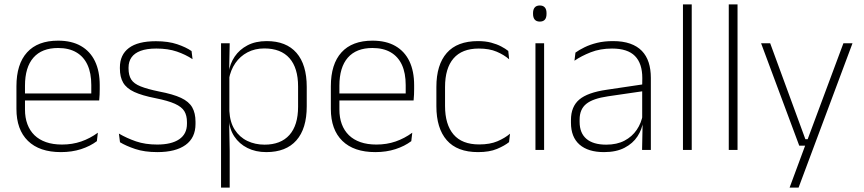

<svg xmlns="http://www.w3.org/2000/svg" viewBox="-20 -684 3940 876"><path d="M258 10Q160 10 107.5 -41.2Q55 -92.5 55 -187V-290.5Q55 -391.5 103.5 -445Q152 -498.5 245 -498.5Q307 -498.5 349.2 -474.2Q391.5 -450 413.2 -404.8Q435 -359.5 435 -295.5V-278Q435 -265.5 434.5 -252.8Q434 -240 432.5 -225.5H396Q396.5 -245.5 396.5 -263.2Q396.5 -281 396.5 -296Q396.5 -350.5 379.2 -388Q362 -425.5 328.2 -445.2Q294.5 -465 245 -465Q171 -465 132.5 -421Q94 -377 94 -293V-245V-239V-184.5Q94 -147 105 -117.5Q116 -88 137.2 -67.2Q158.5 -46.5 190 -35.5Q221.5 -24.5 263 -24.5Q310 -24.5 350.5 -38.5Q391 -52.5 426.5 -78.5L422 -40Q391.5 -17 349.8 -3.5Q308 10 258 10ZM422.5 -225.5H75V-257.5H422.5Z M698 10Q639.5 10 597 -4.2Q554.5 -18.5 527.5 -35L522.5 -74.5Q558.5 -53.5 600.5 -39Q642.5 -24.5 697.5 -24.5Q762 -24.5 797.5 -48.5Q833 -72.5 833 -119V-127Q833 -157 821 -176.8Q809 -196.5 778 -210.5Q747 -224.5 689.5 -236Q628 -248 592.5 -264.5Q557 -281 542 -306.8Q527 -332.5 527 -371.5V-376Q527 -434 568 -465Q609 -496 691.5 -496Q748 -496 788.5 -482.2Q829 -468.5 854 -451L858.5 -414Q827 -435 786.8 -448.8Q746.5 -462.5 693.5 -462.5Q649.5 -462.5 621.5 -452Q593.5 -441.5 580 -422.2Q566.5 -403 566.5 -376V-371.5Q566.5 -340.5 578.8 -321.2Q591 -302 621.8 -289.8Q652.5 -277.5 706 -266.5Q769.5 -254.5 805.8 -237.5Q842 -220.5 857 -194.2Q872 -168 872 -128.5V-118.5Q872 -55.5 826.8 -22.8Q781.5 10 698 10Z M1195 10Q1146.5 10 1109 -8.8Q1071.5 -27.5 1049 -61.5Q1026.5 -95.5 1024 -141H1011L1026.5 -177.5Q1029 -126.5 1051 -92.2Q1073 -58 1108.5 -41Q1144 -24 1187 -24Q1261 -24 1300.5 -68.2Q1340 -112.5 1340 -197V-289.5Q1340 -374 1300.8 -418.5Q1261.5 -463 1186 -463Q1143 -463 1109.2 -445.2Q1075.5 -427.5 1053.8 -396Q1032 -364.5 1024.5 -322.5L1011.5 -354H1023.5Q1029 -393.5 1050.8 -425.8Q1072.5 -458 1109.2 -477.2Q1146 -496.5 1197 -496.5Q1286 -496.5 1332.8 -442.8Q1379.5 -389 1379.5 -287.5V-199Q1379.5 -97 1332.2 -43.5Q1285 10 1195 10ZM1028 172H988.5V-486.5H1028L1025.5 -361L1026.5 -346V-138.5L1025.5 -128L1028 4.5Z M1692.5 10Q1594.5 10 1542 -41.2Q1489.5 -92.5 1489.5 -187V-290.5Q1489.5 -391.5 1538 -445Q1586.5 -498.5 1679.5 -498.5Q1741.5 -498.5 1783.8 -474.2Q1826 -450 1847.8 -404.8Q1869.5 -359.5 1869.5 -295.5V-278Q1869.5 -265.5 1869 -252.8Q1868.5 -240 1867 -225.5H1830.5Q1831 -245.5 1831 -263.2Q1831 -281 1831 -296Q1831 -350.5 1813.8 -388Q1796.5 -425.5 1762.8 -445.2Q1729 -465 1679.5 -465Q1605.5 -465 1567 -421Q1528.5 -377 1528.5 -293V-245V-239V-184.5Q1528.5 -147 1539.5 -117.5Q1550.5 -88 1571.8 -67.2Q1593 -46.5 1624.5 -35.5Q1656 -24.5 1697.5 -24.5Q1744.5 -24.5 1785 -38.5Q1825.5 -52.5 1861 -78.5L1856.5 -40Q1826 -17 1784.2 -3.5Q1742.5 10 1692.5 10ZM1857 -225.5H1509.5V-257.5H1857Z M2161 10Q2066 10 2018.5 -44.2Q1971 -98.5 1971 -199.5V-287.5Q1971 -388.5 2018.5 -442.5Q2066 -496.5 2161 -496.5Q2194.5 -496.5 2220.8 -489.5Q2247 -482.5 2266.5 -472.2Q2286 -462 2299 -451.5L2303 -413.5Q2279.5 -434 2246 -448.2Q2212.5 -462.5 2164.5 -462.5Q2088 -462.5 2049.2 -417.5Q2010.5 -372.5 2010.5 -287V-200.5Q2010.5 -116 2049.2 -70.5Q2088 -25 2166 -25Q2215.5 -25 2249.5 -39.5Q2283.5 -54 2307 -74L2302.5 -35.5Q2282 -19 2247.5 -4.5Q2213 10 2161 10Z M2462.5 0H2423V-486.5H2462.5ZM2443 -585.5Q2427.5 -585.5 2419.8 -594.5Q2412 -603.5 2412 -620.5V-624.5Q2412 -641 2419.8 -650Q2427.5 -659 2443 -659Q2458 -659 2465.8 -650Q2473.5 -641 2473.5 -624.5V-620.5Q2473.5 -603 2465.8 -594.2Q2458 -585.5 2443 -585.5Z M2949.5 0H2909.5L2912 -125L2910 -131.5V-290L2910.5 -328Q2910.5 -394.5 2877 -428.5Q2843.5 -462.5 2772.5 -462.5Q2718.5 -462.5 2675.2 -445.5Q2632 -428.5 2601 -407L2605.5 -444Q2622 -456 2646.8 -468.2Q2671.5 -480.5 2704 -488.5Q2736.5 -496.5 2777 -496.5Q2822 -496.5 2854.8 -485Q2887.5 -473.5 2908.5 -451.8Q2929.5 -430 2939.5 -399Q2949.5 -368 2949.5 -328.5ZM2736 10Q2663.5 10 2624.2 -24.2Q2585 -58.5 2585 -124V-136.5Q2585 -197.5 2623 -229.8Q2661 -262 2748 -274.5L2919.5 -300L2921.5 -269L2753.5 -244.5Q2685 -234.5 2654.8 -210Q2624.5 -185.5 2624.5 -138.5V-128Q2624.5 -77 2655.5 -50.5Q2686.5 -24 2746 -24Q2794.5 -24 2829.2 -42.2Q2864 -60.5 2885.2 -91.8Q2906.5 -123 2913 -162L2923.5 -131H2914.5Q2909.5 -94 2888.5 -61.8Q2867.5 -29.5 2829.5 -9.8Q2791.5 10 2736 10Z M3136 0H3096V-664H3136Z M3345 0H3305V-664H3345Z M3654.5 -49H3682L3661.5 -39.5L3828 -486.5H3869.5L3623.5 172H3582.5L3659 -34.5L3674.5 -19.5H3626.5L3452.5 -486.5H3494Z"/></svg>

Font: Anek Kannada ExtraLight
Style: Regular
Weight: 250
Version: Version 1.003